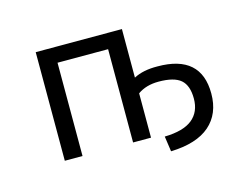

<svg xmlns="http://www.w3.org/2000/svg" viewBox="-87 -667 1173 899"><g transform="rotate(-15 500.0 -218.0)"><path d="M565.4 -524.4V-289.1Q611.3 -313.5 680.7 -312.5Q891.6 -312.5 891.6 -125Q891.6 -26.4 828.1 28.8Q764.6 84 639.6 87.9L628.9 13.7Q719.7 11.7 763.2 -23.4Q806.6 -58.6 806.6 -123Q806.6 -186.5 774.4 -214.4Q742.2 -242.2 667 -242.2Q606.4 -242.2 565.4 -212.9V2H478.5V-450.2H233.4V2H147.5V-524.4Z"/></g></svg>

Font: GenEi Gothic M Regular
Style: Regular
Weight: 400
Designer: o_tamon (Modified); [Source Han Sans]
Ryoko NISHIZUKA  (kana & ideographs); Paul D. Hunt (Latin, Greek & Cyrillic); Wenl
Version: Version 1.1a;Original Version 1.004